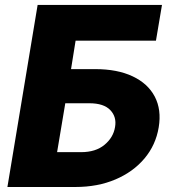

<svg xmlns="http://www.w3.org/2000/svg" viewBox="-20 -747 696 767"><path d="M9.6 0 130.3 -727.3H627.1L603 -584.5H282L263.8 -470.9H360.1Q448.9 -470.9 509.8 -442.1Q570.7 -413.4 598.2 -361.2Q625.7 -308.9 614 -238.3Q602.3 -167.6 557.2 -114Q512.1 -60.4 441.2 -30.2Q370.4 0 281.2 0ZM208.1 -139.2H304.3Q362.2 -139.2 397.5 -168.5Q432.9 -197.8 439.6 -239.7Q446.7 -279.8 420.6 -307.2Q394.5 -334.5 337 -334.5H240.8Z"/></svg>

Font: Inter UI Extra Bold
Style: Italic
Weight: 800
Italic angle: 9.39999°
Designer: Rasmus Andersson
Foundry: rsms
Version: 3.2;8d6f07862